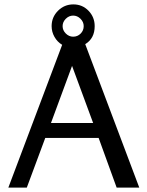

<svg xmlns="http://www.w3.org/2000/svg" viewBox="-20 -854 671 874"><path d="M614 0H511L429 -226H186L102 0H18L263 -650Q241 -663 228 -686Q215 -709 215 -735Q215 -776 244 -805Q273 -834 314 -834Q355 -834 383 -805Q411 -776 411 -735Q411 -679 368 -653ZM361 -735Q361 -754 346.5 -768.5Q332 -783 313 -783Q294 -783 279.5 -768.5Q265 -754 265 -735Q265 -716 279.5 -701.5Q294 -687 313 -687Q333 -687 347 -701Q361 -715 361 -735ZM404 -294 308 -554 212 -294Z"/></svg>

Font: Rosario
Style: Regular
Weight: 400
Designer: Hector Gatti
Foundry: Omnibus-Type
Version: Version 1.004